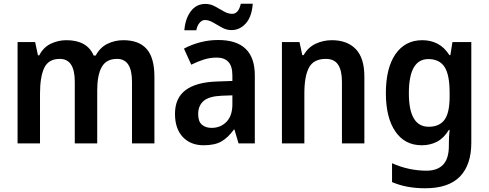

<svg xmlns="http://www.w3.org/2000/svg" viewBox="-20 -767 2615 1027"><path d="M640 -552Q723 -552 764.5 -505Q806 -458 806 -356V0H686V-330Q686 -452 606 -452Q549 -452 524.5 -409Q500 -366 500 -283V0H380V-330Q380 -452 300 -452Q239 -452 216.5 -403.5Q194 -355 194 -266V0H74V-542H168L183 -471H190Q212 -514 251.5 -533Q291 -552 335 -552Q446 -552 481 -470H492Q515 -513 554.5 -532.5Q594 -552 640 -552Z M1147 -553Q1343 -553 1343 -364V0H1256L1234 -74H1231Q1200 -31 1164.5 -10.5Q1129 10 1069 10Q999 10 957.5 -34.5Q916 -79 916 -158Q916 -242 972 -284.5Q1028 -327 1139 -331L1223 -334V-363Q1223 -413 1201.5 -436Q1180 -459 1139 -459Q1104 -459 1070.5 -448.5Q1037 -438 1003 -421L964 -507Q1003 -528 1050 -540.5Q1097 -553 1147 -553ZM1166 -255Q1097 -252 1068.5 -226.5Q1040 -201 1040 -157Q1040 -118 1059.5 -100.5Q1079 -83 1112 -83Q1160 -83 1191.5 -115.5Q1223 -148 1223 -209V-257ZM966 -605Q971 -667 1000.5 -706.5Q1030 -746 1079 -746Q1106 -746 1130.5 -732.5Q1155 -719 1177.5 -706Q1200 -693 1222 -693Q1256 -693 1268 -747H1332Q1327 -678 1295 -642Q1263 -606 1218 -606Q1192 -606 1167.5 -619.5Q1143 -633 1120 -646.5Q1097 -660 1076 -660Q1061 -660 1048 -645.5Q1035 -631 1030 -605Z M1755 -552Q1837 -552 1883 -504.5Q1929 -457 1929 -357V0H1809V-330Q1809 -390 1788.5 -421Q1768 -452 1723 -452Q1658 -452 1633 -406Q1608 -360 1608 -267V0H1488V-542H1582L1597 -472H1604Q1628 -514 1668.5 -533Q1709 -552 1755 -552Z M2239 -552Q2284 -552 2320.5 -533Q2357 -514 2384 -472H2389L2400 -542H2501V-4Q2501 115 2440 177.5Q2379 240 2255 240Q2204 240 2160.5 232Q2117 224 2077 207V106Q2121 126 2168 136Q2215 146 2261 146Q2320 146 2350.5 113.5Q2381 81 2381 13V0Q2381 -17 2382 -37Q2383 -57 2385 -72H2381Q2354 -28 2317.5 -9Q2281 10 2236 10Q2145 10 2094.5 -64Q2044 -138 2044 -269Q2044 -403 2095.5 -477.5Q2147 -552 2239 -552ZM2271 -451Q2167 -451 2167 -268Q2167 -89 2273 -89Q2330 -89 2357.5 -126Q2385 -163 2385 -250V-271Q2385 -368 2357.5 -409.5Q2330 -451 2271 -451Z"/></svg>

Font: Noto Sans Telugu SemiCondensed SemiBold
Style: Regular
Weight: 600
Width: 4
Designer: Jelle Bosma - Monotype Design Team
Foundry: Monotype Imaging Inc.
Version: Version 2.005; ttfautohint (v1.8.4.7-5d5b)